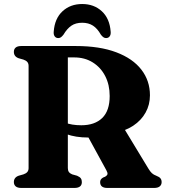

<svg xmlns="http://www.w3.org/2000/svg" viewBox="-20 -927 833 947"><path d="M719.6 -457Q719.6 -410.4 698.1 -371.8Q676.6 -333.1 637 -306.9Q597.4 -280.6 542.1 -270.6Q518.4 -266.3 498.8 -261.3Q479.3 -256.2 459.5 -252.5Q439.7 -248.7 414.6 -248.7Q383.8 -248.7 356.8 -253Q329.9 -257.3 307.6 -265.4Q285.4 -273.5 267.8 -284L269.5 -338.8Q283.4 -329.1 300.2 -322.4Q317 -315.8 337.1 -312.5Q357.3 -309.2 381.1 -309.2Q447.2 -309.2 484.1 -344.9Q521 -380.7 521 -453.5Q521 -508.9 498.9 -551.8Q476.9 -594.6 437.4 -619.2Q398 -643.8 346.3 -643.8H314.6V-98Q314.6 -86.1 319.7 -78.8Q324.8 -71.6 335.9 -67L360 -60.3Q374 -54.2 378.8 -47.1Q383.7 -40 383.7 -28.8Q383.7 0 346.8 0H85.3Q66.4 0 57.4 -7.8Q48.4 -15.7 48.4 -28.8Q48.4 -51.9 72.1 -60.3L95.7 -67Q108.4 -71.3 114.7 -78.7Q121 -86.1 121 -98V-602Q121 -613.9 114.7 -621.3Q108.4 -628.7 95.7 -633L72.1 -639.7Q48.4 -648.1 48.4 -671.2Q48.4 -684.8 57.4 -692.4Q66.4 -700 85.3 -700H353.9Q471.9 -700 553.5 -669.1Q635.1 -638.2 677.3 -583.5Q719.6 -528.7 719.6 -457ZM403.2 -272.8 591.5 -294.1 711.6 -95.9Q720.7 -80.8 729.1 -72.9Q737.6 -65 751.6 -59.9Q765.8 -54.5 771.5 -47.2Q777.2 -40 777.2 -28.8Q777.2 -15.7 768 -7.8Q758.9 0 739.9 0H509.5Q473.9 0 473.9 -28.8Q473.9 -36 477.3 -41.4Q480.7 -46.9 488.6 -51.4L498.9 -55.6Q508.7 -61.5 510.1 -68.2Q511.4 -74.9 504.5 -87.4ZM385.4 -814.8Q353.2 -814.8 331.8 -800.1Q310.4 -785.4 293.3 -756.3Q286.7 -747.8 280.9 -743.5Q275.2 -739.2 267.5 -739.2Q255.8 -739.2 249.6 -748Q243.4 -756.8 245 -771.3Q249.8 -835.9 288.4 -871.5Q327.1 -907.2 385.4 -907.2Q443.6 -907.2 482.2 -871.5Q520.9 -835.9 525.8 -771.3Q527.4 -756.8 521.1 -748Q514.9 -739.2 502.8 -739.2Q496 -739.2 489.8 -743.5Q483.6 -747.8 477.3 -756.3Q460.3 -786.6 438.3 -800.7Q416.3 -814.8 385.4 -814.8Z"/></svg>

Font: Fraunces
Style: Regular
Weight: 900
Version: Version 1.000;[b76b70a41]